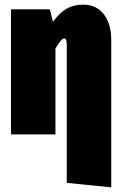

<svg xmlns="http://www.w3.org/2000/svg" viewBox="-20 -574 519 820"><path d="M335 -554.2Q391.1 -554.2 423.1 -513.4Q455.1 -472.7 455.1 -402.8V226.1L265.1 207V-384.8Q265.1 -410.2 253.9 -410.2Q242.7 -410.2 216.8 -367.2V0H26.9V-534.2H192.9L206.1 -481Q233.9 -519 264.2 -536.6Q294.4 -554.2 335 -554.2Z"/></svg>

Font: Fira Sans Compressed Heavy
Style: Regular
Weight: 900
Width: 1
Designer: Carrois Corporate & Edenspiekermann AG
Foundry: Carrois Corporate GbR & Edenspiekermann AG
Version: Version 4.203;PS 004.203;hotconv 1.0.88;makeotf.lib2.5.64775